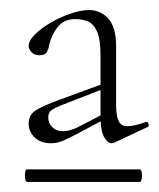

<svg xmlns="http://www.w3.org/2000/svg" viewBox="-20 -650 316 382"><path d="M34 -288Q31 -288 30 -294.5Q29 -301 30 -307Q31 -313 33 -313H258Q261 -313 262 -307Q263 -301 262 -294.5Q261 -288 258 -288ZM207 -366Q197 -362 188.5 -375Q180 -388 180 -419V-538Q180 -572 173 -587.5Q166 -603 154.5 -607.5Q143 -612 130 -612Q108 -612 95.5 -597Q83 -582 78 -561Q77 -554 73.5 -547Q70 -540 58 -540Q49 -540 43 -546Q37 -552 37 -558Q37 -569 49.5 -581.5Q62 -594 81 -605Q100 -616 120.5 -623Q141 -630 157 -630Q180 -630 195.5 -613Q211 -596 211 -558V-441Q211 -407 223.5 -401Q236 -395 269 -407Q273 -409 275 -404.5Q277 -400 275 -398ZM81 -365Q61 -365 49 -376.5Q37 -388 37 -404Q37 -421 50.5 -430Q64 -439 97 -451L187 -484L188 -474L103 -441Q88 -435 82 -430.5Q76 -426 76 -416Q76 -405 84 -397Q92 -389 105 -389Q113 -389 119.5 -391Q126 -393 131 -395L193 -427L194 -416L136 -385Q117 -375 105.5 -370Q94 -365 81 -365Z"/></svg>

Font: Cormorant Garamond Light Light
Style: Regular
Weight: 300
Version: Version 4.001